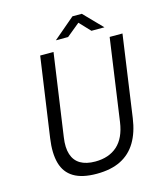

<svg xmlns="http://www.w3.org/2000/svg" viewBox="-130 -986 925 1092"><g transform="rotate(-15 333.0 -440.5)"><path d="M303.5 10Q218 10 168.8 -19.8Q119.5 -49.5 103 -108.5Q86.5 -167.5 99 -254L166 -723H244.5L175.5 -239.5Q166.5 -179.5 179.5 -139.5Q192.5 -99.5 226.2 -79.5Q260 -59.5 313.5 -59.5Q394 -59.5 443.8 -104Q493.5 -148.5 506.5 -239.5L575 -723H650.5L582.5 -243Q571 -161 537.2 -104.5Q503.5 -48 445.8 -19Q388 10 303.5 10ZM274.5 -783.5 401 -891H456L560.5 -783.5H484L424 -847L346.5 -783.5Z"/></g></svg>

Font: Public Sans Thin Light
Style: Italic
Weight: 300
Italic angle: -8°
Version: Version 2.001